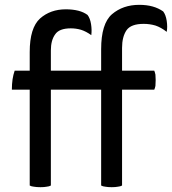

<svg xmlns="http://www.w3.org/2000/svg" viewBox="-20 -776 715 798"><path d="M41 -482.4Q35.2 -465.8 32.2 -446.3Q29.3 -425.8 29.3 -403.3Q53.7 -403.3 103.5 -403.3Q103.5 -303.7 103.5 -4.9Q110.4 -1 121.1 0Q131.8 2 148.4 2Q164.1 2 173.8 0Q184.6 -1 191.4 -4.9Q191.4 -137.7 191.4 -403.3Q243.2 -403.3 400.4 -403.3Q400.4 -303.7 400.4 -4.9Q407.2 -1 418 0Q428.7 2 444.3 2Q460 2 469.7 0Q480.5 -1 487.3 -4.9Q487.3 -137.7 487.3 -403.3Q520.5 -403.3 621.1 -403.3Q624 -409.2 626 -418.9Q627 -429.7 627 -443.4Q627 -456.1 626 -465.8Q624 -475.6 621.1 -482.4Q576.2 -482.4 487.3 -482.4Q487.3 -505.9 487.3 -577.1Q487.3 -623 505.9 -650.4Q524.4 -676.8 577.1 -676.8Q602.5 -676.8 626 -669.9Q649.4 -662.1 672.9 -643.6Q674.8 -654.3 674.8 -665Q674.8 -676.8 672.9 -689.5Q668.9 -714.8 658.2 -728.5Q638.7 -742.2 614.3 -749Q589.8 -755.9 558.6 -755.9Q491.2 -755.9 445.3 -716.8Q400.4 -677.7 400.4 -571.3Q400.4 -541 400.4 -482.4Q347.7 -482.4 191.4 -482.4Q191.4 -502.9 191.4 -566.4Q191.4 -608.4 209 -632.8Q225.6 -658.2 274.4 -658.2Q295.9 -658.2 316.4 -652.3Q337.9 -645.5 359.4 -629.9Q362.3 -651.4 358.4 -675.8Q354.5 -700.2 343.8 -713.9Q328.1 -725.6 305.7 -731.4Q282.2 -737.3 253.9 -737.3Q189.5 -737.3 146.5 -699.2Q103.5 -660.2 103.5 -559.6Q103.5 -534.2 103.5 -482.4Q87.9 -482.4 41 -482.4Z"/></svg>

Font: cl
Style: Regular
Weight: 400
Designer: Mitja Miklavcic
Version: Version 1.0